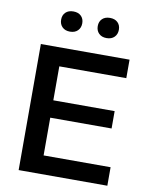

<svg xmlns="http://www.w3.org/2000/svg" viewBox="-94 -933 784 1002"><g transform="rotate(10 298.5 -432.5)"><path d="M545 0H75V-668H545V-570H190V-390H515V-298H190V-98H545ZM254 -773Q239 -758 213 -758Q187 -758 172 -773Q157 -788 157 -812Q157 -836 172 -850.5Q187 -865 213 -865Q239 -865 254 -850.5Q269 -836 269 -812Q269 -788 254 -773ZM448 -773Q433 -758 407 -758Q381 -758 366 -773Q351 -788 351 -812Q351 -836 366 -850.5Q381 -865 407 -865Q433 -865 448 -850.5Q463 -836 463 -812Q463 -788 448 -773Z"/></g></svg>

Font: Celebes SemiBold
Style: Regular
Weight: 600
Designer: Anugrah Pasau
Foundry: Lafontype
Version: Version 1.000